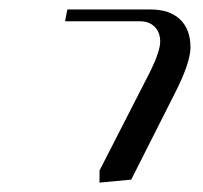

<svg xmlns="http://www.w3.org/2000/svg" viewBox="-20 -603 429 405"><path d="M117.2 -558.1 122.1 -583H297.9Q337.9 -583 359.9 -562Q381.8 -541 381.8 -502.9Q381.8 -470.7 348.1 -404.8L256.8 -224.1L189.9 -217.8V-243.2L289.1 -437Q317.9 -491.7 317.9 -515.1Q317.9 -534.7 306.4 -546.4Q294.9 -558.1 274.9 -558.1Z"/></svg>

Font: Dehuti Alt
Style: Italic
Weight: 400
Version: Version 1.2